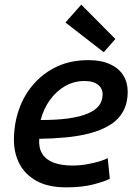

<svg xmlns="http://www.w3.org/2000/svg" viewBox="-20 -794 600 827"><path d="M265 13Q187 13 137 -15Q87 -43 63.5 -89Q40 -135 40 -191Q40 -260 61.5 -322Q83 -384 125 -432Q167 -480 226 -507.5Q285 -535 361 -535Q416 -535 454 -517.5Q492 -500 511 -469.5Q530 -439 530 -400Q530 -348 509 -312Q488 -276 451 -254Q414 -232 365.5 -219.5Q317 -207 261.5 -202Q206 -197 149 -196Q146 -157 162 -131.5Q178 -106 211 -93.5Q244 -81 293 -81Q324 -81 355 -86.5Q386 -92 410 -99.5Q434 -107 444 -113L453 -24Q430 -12 381.5 0.5Q333 13 265 13ZM155 -277Q225 -277 275 -284Q325 -291 358 -305Q391 -319 406.5 -339.5Q422 -360 422 -388Q422 -403 414.5 -415.5Q407 -428 390 -436.5Q373 -445 343 -445Q299 -445 261 -423.5Q223 -402 195.5 -364Q168 -326 155 -277ZM427 -569 262 -697 330 -774 477 -626Z"/></svg>

Font: Ubuntu Sans Mono Medium
Style: Italic
Weight: 500
Italic angle: -13.5°
Monospace: yes
Designer: Dalton Maag Ltd
Foundry: Dalton Maag Ltd
Version: Version 1.006